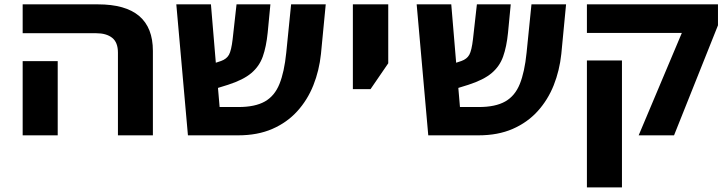

<svg xmlns="http://www.w3.org/2000/svg" viewBox="-20 -609 3274 864"><path d="M668 0H510.7V-372.1Q510.7 -418.5 484.6 -439Q458.5 -459.5 413.1 -459.5H82V-589.4H420.9Q668 -589.4 668 -379.9ZM239.7 0H82V-334H239.7Z M1051.8 0H825.7L773.4 -589.4H929.2L951.2 -326.7L974.6 -334.5Q999.5 -343.3 1010.3 -362.5Q1021 -381.8 1026.9 -432.6L1044.4 -589.4H1196.8L1184.6 -461.9Q1178.2 -398.9 1162.6 -354.7Q1147 -310.5 1110.8 -280Q1074.7 -249.5 1006.3 -227.5L960.9 -213.4L968.3 -127.4H1053.2Q1127.9 -127.4 1171.9 -152.3Q1215.8 -177.2 1237.5 -231Q1259.3 -284.7 1268.1 -371.6L1290 -589.4H1445.8L1424.3 -366.2Q1416.5 -291.5 1390.1 -225.3Q1363.8 -159.2 1317.6 -108.4Q1271.5 -57.6 1205.3 -28.8Q1139.2 0 1051.8 0Z M1647.5 -208H1567.9V-589.4H1727.1V-324.2Z M2133.3 0H1907.2L1855 -589.4H2010.7L2032.7 -326.7L2056.2 -334.5Q2081.1 -343.3 2091.8 -362.5Q2102.5 -381.8 2108.4 -432.6L2126 -589.4H2278.3L2266.1 -461.9Q2259.8 -398.9 2244.1 -354.7Q2228.5 -310.5 2192.4 -280Q2156.2 -249.5 2087.9 -227.5L2042.5 -213.4L2049.8 -127.4H2134.8Q2209.5 -127.4 2253.4 -152.3Q2297.4 -177.2 2319.1 -231Q2340.8 -284.7 2349.6 -371.6L2371.6 -589.4H2527.3L2505.9 -366.2Q2498 -291.5 2471.7 -225.3Q2445.3 -159.2 2399.2 -108.4Q2353 -57.6 2286.9 -28.8Q2220.7 0 2133.3 0Z M3013.2 0H2854L3048.3 -460.9H2621.1V-589.4H3210.9V-495.1ZM2778.8 234.4H2621.1V-336.9H2778.8Z"/></svg>

Font: Lunasima
Style: Bold
Weight: 700
Designer: The DocRepair Project, Monotype Design Team
Foundry: Google
Version: Version 2.009